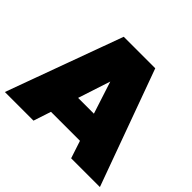

<svg xmlns="http://www.w3.org/2000/svg" viewBox="-165 -906 1104 1104"><g transform="rotate(45 386.5 -354.0)"><path d="M0 0 258.8 -708H515.1L772.9 0H539.1L503.9 -106.9H268.1L232.9 0ZM321.8 -273.9H450.2L386.2 -471.2Z"/></g></svg>

Font: Poppins Black
Style: Regular
Weight: 900
Designer: Ninad Kale (Devanagari), Jonny Pinhorn (Latin)
Foundry: Indian Type Foundry
Version: 4.004